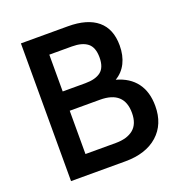

<svg xmlns="http://www.w3.org/2000/svg" viewBox="-127 -809 863 917"><g transform="rotate(-20 304.5 -350.0)"><path d="M580 -200Q580 -107 520 -53.5Q460 0 355 0H79V-700H318Q416 -700 467.5 -657Q519 -614 519 -530Q519 -479 500 -441Q481 -403 445 -382Q511 -364 545.5 -318Q580 -272 580 -200ZM188 -416H303Q355 -416 382 -437Q409 -458 409 -509Q409 -560 382 -581.5Q355 -603 303 -603H188ZM464 -207Q464 -318 342 -318H188V-98H342Q400 -98 432 -124.5Q464 -151 464 -207Z"/></g></svg>

Font: Cabin Medium
Style: Regular
Weight: 500
Designer: Pablo Impallari
Foundry: Pablo Impallari. http://www.impallari.com Igino Marini. http://www.ikern.com
Version: Version 2.200